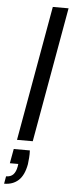

<svg xmlns="http://www.w3.org/2000/svg" viewBox="-86 -751 386 1020"><g transform="rotate(5 107.0 -241.0)"><path d="M25 0 153 -720H237L109 0ZM-23 238 -16 198Q9 198 22.5 183.5Q36 169 41 141L43 127H-2L12 50H98Q99 70 97.5 89Q96 108 94 124Q83 184 53 211Q23 238 -23 238Z"/></g></svg>

Font: DM Sans 20pt
Style: Italic
Weight: 400
Italic angle: -10°
Version: Version 4.004;gftools[0.9.30]